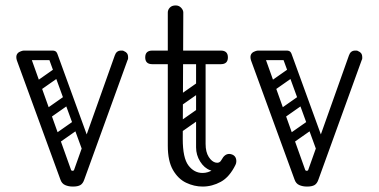

<svg xmlns="http://www.w3.org/2000/svg" viewBox="-20 -686 1392 706"><path d="M248 0Q232 0 219.5 -5.5Q207 -11 202 -26L42 -464Q41 -467 40.5 -470Q40 -473 40 -476Q40 -492 58 -498Q66 -500 69 -500Q84 -500 91 -482L241 -62Q242 -58 247 -58Q252 -58 253 -63L402 -482Q408 -500 425 -500Q427 -500 430 -500Q433 -500 436 -498Q451 -492 451 -477Q451 -475 451 -471.5Q451 -468 449 -465L290 -26Q285 -11 275.5 -5.5Q266 0 248 0ZM51 -482Q51 -500 69 -500H173Q191 -500 191 -482Q191 -465 172 -465H68Q51 -465 51 -482ZM307 -116Q291 -111 285 -127L158 -475Q151 -492 164 -496Q185 -504 191 -488L318 -139Q320 -132 318 -125.5Q316 -119 307 -116ZM125 -352Q110 -341 101 -355Q97 -360 96.5 -367Q96 -374 104 -380L181 -434Q196 -444 206 -430Q210 -424 209.5 -417.5Q209 -411 202 -406ZM163 -252Q148 -241 139 -255Q135 -260 134.5 -267Q134 -274 142 -280L219 -334Q234 -344 244 -330Q248 -324 247.5 -317.5Q247 -311 240 -306ZM193 -158Q178 -147 169 -161Q165 -166 164.5 -173Q164 -180 172 -186L249 -240Q264 -250 274 -236Q278 -230 277.5 -223.5Q277 -217 270 -212Z M725 0Q694 0 664.5 -14Q635 -28 616 -61Q597 -94 597 -150V-640Q597 -650 604.5 -658Q612 -666 626 -666Q638 -666 646 -657.5Q654 -649 654 -640Q654 -572 653.5 -516Q653 -460 653 -407.5Q653 -355 652.5 -299Q652 -243 652 -175Q652 -105 673 -77.5Q694 -50 725 -50Q745 -50 763.5 -62Q782 -74 795 -99Q806 -120 823 -120Q827 -120 833 -118Q849 -112 849 -93Q849 -86 846 -80Q824 -35 792 -17.5Q760 0 725 0ZM540 -450Q514 -450 514 -475Q514 -500 540 -500H792Q818 -500 818 -475Q818 -450 792 -450ZM719 -485Q736 -485 736 -468V-154Q736 -137 719 -137Q701 -137 701 -153V-467Q701 -485 719 -485ZM795 -99V-73Q775 -52 753 -60Q731 -68 716 -92Q701 -116 701 -144V-252H736V-157Q736 -127 747.5 -109Q759 -91 773.5 -88Q788 -85 795 -99ZM648 -299Q633 -288 624 -302Q620 -307 619.5 -314Q619 -321 627 -327L704 -381Q719 -391 729 -377Q733 -371 732.5 -364.5Q732 -358 725 -353ZM646 -200Q631 -189 622 -203Q618 -208 617.5 -215Q617 -222 625 -228L702 -282Q717 -292 727 -278Q731 -272 730.5 -265.5Q730 -259 723 -254Z M1109 0Q1093 0 1080.5 -5.5Q1068 -11 1063 -26L903 -464Q902 -467 901.5 -470Q901 -473 901 -476Q901 -492 919 -498Q927 -500 930 -500Q945 -500 952 -482L1102 -62Q1103 -58 1108 -58Q1113 -58 1114 -63L1263 -482Q1269 -500 1286 -500Q1288 -500 1291 -500Q1294 -500 1297 -498Q1312 -492 1312 -477Q1312 -475 1312 -471.5Q1312 -468 1310 -465L1151 -26Q1146 -11 1136.5 -5.5Q1127 0 1109 0ZM912 -482Q912 -500 930 -500H1034Q1052 -500 1052 -482Q1052 -465 1033 -465H929Q912 -465 912 -482ZM1168 -116Q1152 -111 1146 -127L1019 -475Q1012 -492 1025 -496Q1046 -504 1052 -488L1179 -139Q1181 -132 1179 -125.5Q1177 -119 1168 -116ZM986 -352Q971 -341 962 -355Q958 -360 957.5 -367Q957 -374 965 -380L1042 -434Q1057 -444 1067 -430Q1071 -424 1070.5 -417.5Q1070 -411 1063 -406ZM1024 -252Q1009 -241 1000 -255Q996 -260 995.5 -267Q995 -274 1003 -280L1080 -334Q1095 -344 1105 -330Q1109 -324 1108.5 -317.5Q1108 -311 1101 -306ZM1054 -158Q1039 -147 1030 -161Q1026 -166 1025.5 -173Q1025 -180 1033 -186L1110 -240Q1125 -250 1135 -236Q1139 -230 1138.5 -223.5Q1138 -217 1131 -212Z"/></svg>

Font: Agu Display Uzo
Style: Regular
Weight: 400
Designer: Oluwaseun Badejo
Version: Version 1.103